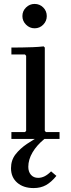

<svg xmlns="http://www.w3.org/2000/svg" viewBox="-20 -707 361 977"><path d="M214 -35H283V0H38V-35H107L113 -41V-423L107 -430H38V-465Q64 -465 92 -465.5Q120 -466 148 -467Q176 -468 202 -471L208 -465V-41ZM156 -563Q131 -563 112.5 -581.5Q94 -600 94 -625Q94 -651 112.5 -669Q131 -687 156 -687Q182 -687 200 -669Q218 -651 218 -625Q218 -600 200 -581.5Q182 -563 156 -563ZM192 -19 206 0Q167 32 145.5 68.5Q124 105 124 142Q124 167 137.5 182.5Q151 198 174 198Q191 198 207 190Q223 182 240 165L267 188Q241 220 214 235Q187 250 151 250Q99 250 67.5 222.5Q36 195 36 149Q36 108 59 78.5Q82 49 117.5 25Q153 1 192 -19Z"/></svg>

Font: Brygada 1918 Medium
Style: Regular
Weight: 500
Designer: Mateusz Machalski | Borys Kosmynka | Przemek Hoffer
Foundry: NIEPODLEGLA 2018
Version: Version 3.006